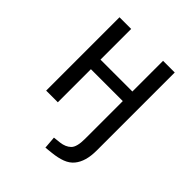

<svg xmlns="http://www.w3.org/2000/svg" viewBox="-194 -602 907 907"><g transform="rotate(45 259.5 -148.5)"><path d="M263 193 258 131 295 127Q328 123 347 104.5Q366 86 366 32V-221H153V0H75V-490H153V-285H366V-490H444V31Q444 68 436 96Q428 124 411.5 144Q395 164 367.5 174.5Q340 185 301 189Z"/></g></svg>

Font: Nunito Sans 10pt Condensed
Style: Regular
Weight: 400
Width: 3
Designer: Vernon Adams
Foundry: Vernon Adams
Version: Version 3.101;gftools[0.9.27]